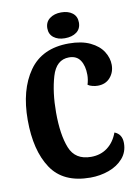

<svg xmlns="http://www.w3.org/2000/svg" viewBox="-94 -908 720 992"><g transform="rotate(-10 265.5 -411.5)"><path d="M182 -340Q182 -223 210 -153Q238 -83 321 -83Q371 -83 407 -110Q443 -137 461 -186Q500 -171 500 -124Q500 -77 471 -44Q442 -11 396 5.5Q350 22 299 22Q157 22 94 -72.5Q31 -167 31 -327Q31 -485 99.5 -582.5Q168 -680 308 -680Q375 -680 420 -658.5Q465 -637 486.5 -603Q508 -569 508 -533Q508 -494 484 -466.5Q460 -439 419 -439Q406 -439 391.5 -442.5Q377 -446 367 -453Q375 -479 375 -504Q375 -551 356 -580Q337 -609 297 -609Q230 -609 206 -527.5Q182 -446 182 -340ZM379 -778Q379 -745 355.5 -727.5Q332 -710 294 -710Q258 -710 235.5 -727.5Q213 -745 213 -776Q213 -809 237 -827Q261 -845 297 -845Q334 -845 356.5 -827.5Q379 -810 379 -778Z"/></g></svg>

Font: Sansita Medium
Style: Regular
Weight: 500
Designer: Pablo Cosgaya
Foundry: Omnibus-Type
Version: Version 1.006